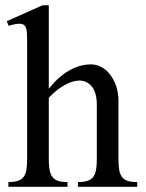

<svg xmlns="http://www.w3.org/2000/svg" viewBox="-20 -716 560 736"><path d="M167 -376Q204.6 -422.9 245.6 -446Q286.6 -469.2 329.1 -469.2Q351.1 -469.2 370.1 -458.3Q389.2 -447.3 403.3 -428.5Q417.5 -409.7 425.8 -384.3Q434.1 -358.9 434.1 -330.1V-106.9Q434.1 -82.5 436.8 -65.7Q439.5 -48.8 447.3 -38.1Q455.1 -27.3 469.2 -22.7Q483.4 -18.1 505.9 -18.1V0H278.8V-18.1Q301.8 -18.1 315.9 -22.9Q330.1 -27.8 337.9 -38.6Q345.7 -49.3 348.4 -66.2Q351.1 -83 351.1 -106.9V-314.9Q351.1 -360.4 332.3 -383.8Q313.5 -407.2 284.2 -407.2Q271 -407.2 256.3 -402.6Q241.7 -397.9 226.3 -389.2Q210.9 -380.4 195.8 -368.2Q180.7 -356 167 -340.8V-106.9Q167 -82.5 169.9 -65.7Q172.9 -48.8 180.7 -38.1Q188.5 -27.3 202.4 -22.7Q216.3 -18.1 238.8 -18.1V0H12.2V-18.1Q35.2 -18.1 49.3 -22.9Q63.5 -27.8 71 -38.6Q78.6 -49.3 81.3 -66.2Q84 -83 84 -106.9V-549.8Q84 -569.3 83.5 -583.5Q83 -597.7 80.3 -606.9Q77.6 -616.2 71.5 -620.6Q65.4 -625 54.2 -625Q46.4 -625 36.4 -623Q26.4 -621.1 13.2 -617.2L5.9 -634.8L143.1 -695.8H167Z"/></svg>

Font: Warasṭra
Style: Regular
Weight: 400
Designer: R.S. Wihananto
Foundry: R.S. Wihananto
Version: Version 2.0.1